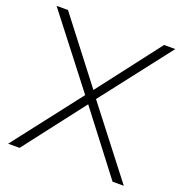

<svg xmlns="http://www.w3.org/2000/svg" viewBox="-128 -822 884 933"><g transform="rotate(20 314.0 -355.0)"><path d="M66 -710 315 -387 563 -710H621L342 -350L613 0H555L315 -313L74 0H15L286 -350L7 -710Z"/></g></svg>

Font: Oxford Sans
Style: Regular
Weight: 300
Designer: Matt McInerney, Pablo Impallari, Rodrigo Fuenzalida
Foundry: Matt McInerney, Pablo Impallari, Rodrigo Fuenzalida
Version: Version 3.000g; ttfautohint (v1.5) -l 8 -r 28 -G 28 -x 14 -D